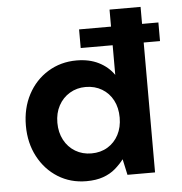

<svg xmlns="http://www.w3.org/2000/svg" viewBox="-52 -770 790 832"><g transform="rotate(-5 342.5 -354.0)"><path d="M316 -565V-646H661V-565ZM291 12Q222 12 167.5 -22Q113 -56 81.5 -115.5Q50 -175 50 -250Q50 -326 81.5 -385.5Q113 -445 168.5 -479Q224 -513 293 -513Q348 -513 389 -492.5Q430 -472 455 -436V-720H590V0H470L455 -69Q439 -48 417 -29Q395 -10 364 1Q333 12 291 12ZM323 -106Q363 -106 393.5 -124.5Q424 -143 441 -175.5Q458 -208 458 -250Q458 -293 441 -325.5Q424 -358 393 -376.5Q362 -395 322 -395Q284 -395 253 -376.5Q222 -358 204.5 -325.5Q187 -293 187 -251Q187 -209 204.5 -176Q222 -143 253 -124.5Q284 -106 323 -106Z"/></g></svg>

Font: DM Sans 18pt
Style: Bold
Weight: 700
Designer: Colophon Foundry, Jonny Pinhorn
Foundry: Colophon Foundry
Version: Version 4.004;gftools[0.9.30]